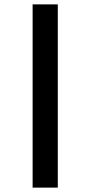

<svg xmlns="http://www.w3.org/2000/svg" viewBox="-20 -718 413 877"><path d="M129 139V-698H244V139Z"/></svg>

Font: Manuale
Style: Bold Italic
Weight: 700
Italic angle: -11°
Version: Version 1.002